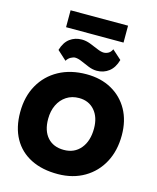

<svg xmlns="http://www.w3.org/2000/svg" viewBox="-158 -1232 1102 1349"><g transform="rotate(15 393.0 -557.5)"><path d="M396 10Q281 11 198 -31Q115 -73 71 -152Q27 -231 27 -342Q27 -456 75 -541Q123 -626 209 -673Q295 -720 410 -720Q515 -720 593.5 -676Q672 -632 715.5 -553.5Q759 -475 759 -369Q759 -257 713.5 -172Q668 -87 586 -39Q504 9 396 10ZM391 -165Q468 -165 513 -219.5Q558 -274 558 -365Q558 -447 515.5 -496Q473 -545 402 -545Q350 -545 311 -519.5Q272 -494 250.5 -449.5Q229 -405 229 -347Q229 -261 272 -213Q315 -165 391 -165ZM184 -1002V-1125H602V-1002ZM471 -762Q441 -762 410 -774.5Q379 -787 351 -799.5Q323 -812 301 -812Q289 -812 271 -802.5Q253 -793 241 -773L174 -834Q191 -892 228 -919.5Q265 -947 315 -947Q345 -947 376.5 -935Q408 -923 436.5 -910.5Q465 -898 485 -898Q502 -898 518.5 -907Q535 -916 545 -938L612 -878Q596 -820 558.5 -791Q521 -762 471 -762Z"/></g></svg>

Font: Livvic Black
Style: Regular
Weight: 900
Designer: Jacques Le Bailly, Baron von Fonthausen
Version: Version 1.001; ttfautohint (v1.8.2)